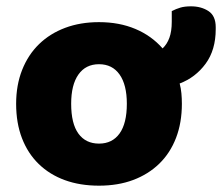

<svg xmlns="http://www.w3.org/2000/svg" viewBox="-20 -571 702 607"><path d="M555 -243Q555 -183 536.5 -135Q518 -87 483.5 -53.5Q449 -20 401 -2Q353 16 293 16Q233 16 185 -1.5Q137 -19 102.5 -52.5Q68 -86 49.5 -134Q31 -182 31 -243Q31 -302 50 -350Q69 -398 103.5 -431.5Q138 -465 186 -483Q234 -501 293 -501Q357 -501 408 -479.5Q459 -458 494 -418Q508 -431 515.5 -451.5Q523 -472 523 -502V-536Q537 -543 550.5 -547Q564 -551 584 -551Q616 -551 639 -536Q662 -521 662 -485V-479Q662 -413 630 -369.5Q598 -326 548 -307Q552 -292 553.5 -276Q555 -260 555 -243ZM293 -368Q251 -368 228 -335.5Q205 -303 205 -243Q205 -180 228 -148.5Q251 -117 293 -117Q335 -117 358 -149Q381 -181 381 -243Q381 -303 358 -335.5Q335 -368 293 -368Z"/></svg>

Font: Baloo Chettan 2 ExtraBold
Style: Regular
Weight: 800
Designer: Maithili Shingre, Unnati Kotecha and Ek Type
Foundry: Ek Type
Version: Version 1.640;hotconv 1.0.111;makeotfexe 2.5.65597; ttfautoh